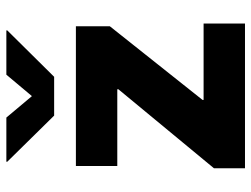

<svg xmlns="http://www.w3.org/2000/svg" viewBox="-115 -691 806 616"><g transform="rotate(-90 288.0 -383.0)"><path d="M56.2 0V-99.6L309.6 -406.2V-409.7H63.5V-542.5H511.7V-433.6L275.4 -136.2V-132.8H520.5V0ZM218.8 -765.6 287.6 -683.6 356.4 -765.6H498.5V-762.7L349.6 -612.3H225.1L77.1 -762.7V-765.6Z"/></g></svg>

Font: Inter 16pt ExtraBold
Style: Regular
Weight: 800
Version: Version 4.001;git-66647c0bb